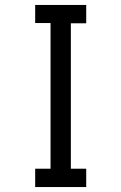

<svg xmlns="http://www.w3.org/2000/svg" viewBox="-20 -755 490 775"><path d="M122 0V-74H184V-662H122V-735H328V-661H266V-74H328V0Z"/></svg>

Font: Zed Sans Extended
Style: Regular
Weight: 400
Width: 7
Designer: Belleve Invis
Foundry: Belleve Invis
Version: Version 1.0.0; ttfautohint (v1.8.4)